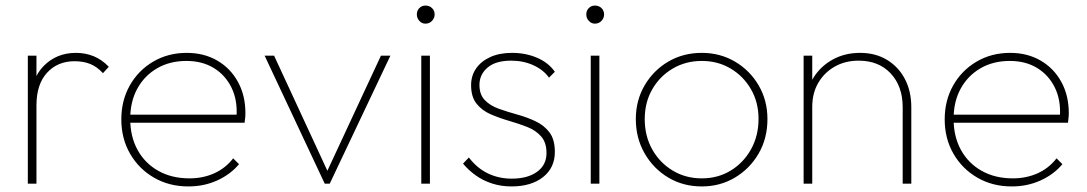

<svg xmlns="http://www.w3.org/2000/svg" viewBox="-20 -660 3907 690"><path d="M80 0V-460H111V0ZM111 -281 90 -287Q90 -375 136.5 -422.5Q183 -470 253 -470Q287 -470 316.5 -458Q346 -446 371 -420L350 -397Q329 -420 304.5 -430Q280 -440 248 -440Q187 -440 149 -398.5Q111 -357 111 -281Z M657 10Q588 10 533.5 -21.5Q479 -53 447.5 -107.5Q416 -162 416 -231Q416 -299 446.5 -353Q477 -407 530.5 -438.5Q584 -470 651 -470Q713 -470 760.5 -442.5Q808 -415 835 -366Q862 -317 862 -253Q862 -249 861.5 -240.5Q861 -232 859 -219H438V-248H839L830 -241Q834 -300 812 -345Q790 -390 748.5 -415.5Q707 -441 650 -441Q590 -441 544.5 -414.5Q499 -388 473.5 -341.5Q448 -295 448 -233Q448 -169 474.5 -121Q501 -73 549 -46Q597 -19 661 -19Q709 -19 749.5 -37Q790 -55 818 -91L839 -70Q808 -33 760.5 -11.5Q713 10 657 10Z M1147 0 931 -460H965L1165 -28H1148L1349 -460H1383L1165 0Z M1494 0V-460H1525V0ZM1509 -575Q1496 -575 1487 -585Q1478 -595 1478 -608Q1478 -622 1487 -631Q1496 -640 1509 -640Q1523 -640 1532.5 -631Q1542 -622 1542 -608Q1542 -595 1532.5 -585Q1523 -575 1509 -575Z M1818 10Q1781 10 1748.5 -0.5Q1716 -11 1690 -29.5Q1664 -48 1644 -72L1665 -94Q1695 -55 1734 -36.5Q1773 -18 1819 -18Q1876 -18 1910 -42.5Q1944 -67 1944 -110Q1944 -148 1924.5 -170Q1905 -192 1874 -204Q1843 -216 1808.5 -226Q1774 -236 1743 -249.5Q1712 -263 1692.5 -287.5Q1673 -312 1673 -354Q1673 -388 1691 -414Q1709 -440 1742 -455Q1775 -470 1820 -470Q1869 -470 1910 -452.5Q1951 -435 1974 -402L1953 -381Q1933 -409 1897 -425.5Q1861 -442 1817 -442Q1761 -442 1732 -417Q1703 -392 1703 -355Q1703 -320 1722.5 -300Q1742 -280 1773 -269Q1804 -258 1838.5 -248.5Q1873 -239 1904 -224.5Q1935 -210 1954.5 -184.5Q1974 -159 1974 -114Q1974 -57 1931.5 -23.5Q1889 10 1818 10Z M2103 0V-460H2134V0ZM2118 -575Q2105 -575 2096 -585Q2087 -595 2087 -608Q2087 -622 2096 -631Q2105 -640 2118 -640Q2132 -640 2141.5 -631Q2151 -622 2151 -608Q2151 -595 2141.5 -585Q2132 -575 2118 -575Z M2502 10Q2435 10 2381.5 -22Q2328 -54 2296.5 -109Q2265 -164 2265 -232Q2265 -299 2296.5 -353Q2328 -407 2381.5 -438.5Q2435 -470 2502 -470Q2568 -470 2621.5 -438.5Q2675 -407 2706.5 -353Q2738 -299 2738 -232Q2738 -163 2706.5 -108.5Q2675 -54 2621.5 -22Q2568 10 2502 10ZM2502 -19Q2560 -19 2606 -47Q2652 -75 2679 -123.5Q2706 -172 2706 -233Q2706 -292 2679 -339Q2652 -386 2606 -413.5Q2560 -441 2502 -441Q2444 -441 2397.5 -413.5Q2351 -386 2324 -339Q2297 -292 2297 -232Q2297 -171 2324 -123Q2351 -75 2397.5 -47Q2444 -19 2502 -19Z M3224 0V-275Q3224 -350 3181 -396Q3138 -442 3066 -442Q3017 -442 2979.5 -420.5Q2942 -399 2920.5 -362Q2899 -325 2899 -276L2878 -288Q2878 -340 2903.5 -381Q2929 -422 2972.5 -446Q3016 -470 3071 -470Q3126 -470 3167.5 -445Q3209 -420 3232 -376Q3255 -332 3255 -275V0ZM2868 0V-460H2899V0Z M3616 10Q3547 10 3492.5 -21.5Q3438 -53 3406.5 -107.5Q3375 -162 3375 -231Q3375 -299 3405.5 -353Q3436 -407 3489.5 -438.5Q3543 -470 3610 -470Q3672 -470 3719.5 -442.5Q3767 -415 3794 -366Q3821 -317 3821 -253Q3821 -249 3820.5 -240.5Q3820 -232 3818 -219H3397V-248H3798L3789 -241Q3793 -300 3771 -345Q3749 -390 3707.5 -415.5Q3666 -441 3609 -441Q3549 -441 3503.5 -414.5Q3458 -388 3432.5 -341.5Q3407 -295 3407 -233Q3407 -169 3433.5 -121Q3460 -73 3508 -46Q3556 -19 3620 -19Q3668 -19 3708.5 -37Q3749 -55 3777 -91L3798 -70Q3767 -33 3719.5 -11.5Q3672 10 3616 10Z"/></svg>

Font: Outfit Thin
Style: Regular
Weight: 100
Designer: Rodrigo Fuenzalida
Foundry: fragTYPE
Version: Version 1.100;gftools[0.9.27]